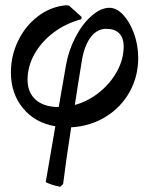

<svg xmlns="http://www.w3.org/2000/svg" viewBox="-20 -478 574 739"><path d="M254 12Q234 140 223 230L212 241Q177 234 156 223L193 8Q115 -5 68.5 -61.5Q22 -118 22 -199Q22 -264 50 -321.5Q78 -379 127 -416Q176 -453 236 -458L246 -456L294 -413L293 -404Q233 -388 186 -352.5Q139 -317 112.5 -269.5Q86 -222 86 -171Q86 -122 117.5 -94Q149 -66 206 -66L234 -227Q244 -284 270.5 -335Q297 -386 332.5 -417Q368 -448 401 -448Q429 -448 454.5 -420.5Q480 -393 496 -348.5Q512 -304 512 -255Q512 -183 478.5 -123.5Q445 -64 386 -28Q327 8 254 12ZM456 -300Q456 -332 439 -349.5Q422 -367 389 -367Q354 -367 330 -336Q306 -305 296 -250Q283 -172 268 -74Q319 -88 362 -122.5Q405 -157 430.5 -203.5Q456 -250 456 -300Z"/></svg>

Font: Alegreya Medium
Style: Italic
Weight: 500
Italic angle: -7°
Designer: Juan Pablo del Peral
Foundry: Huerta Tipografica
Version: Version 2.008; ttfautohint (v1.8)